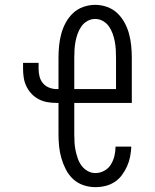

<svg xmlns="http://www.w3.org/2000/svg" viewBox="-20 -763 640 791"><path d="M373 8Q348 8 324 0Q300 -8 281.5 -25Q263 -42 251.5 -64.5Q240 -87 233 -111Q226 -135 223.5 -160Q221 -185 221 -210V-339H213Q195 -339 176.5 -342Q158 -345 141 -353.5Q124 -362 111 -375.5Q98 -389 89.5 -406Q81 -423 78 -441.5Q75 -460 75 -479V-504H139V-479Q139 -463 143 -447.5Q147 -432 157 -420Q167 -408 182.5 -402Q198 -396 213 -396H221V-525Q221 -550 223.5 -575Q226 -600 232.5 -624Q239 -648 251 -670Q263 -692 281 -709Q299 -726 323 -734.5Q347 -743 372 -743Q397 -743 421 -734.5Q445 -726 463 -709Q481 -692 493 -670Q505 -648 511.5 -624Q518 -600 520.5 -575Q523 -550 523 -525V-339H286V-210Q286 -193 287 -176Q288 -159 291.5 -142.5Q295 -126 300.5 -110Q306 -94 316 -80.5Q326 -67 341 -58.5Q356 -50 373 -50Q392 -50 409.5 -59.5Q427 -69 437 -85.5Q447 -102 451.5 -121Q456 -140 456 -159H521Q520 -138 516 -117.5Q512 -97 503.5 -78Q495 -59 482.5 -42Q470 -25 452.5 -13.5Q435 -2 414.5 3Q394 8 373 8ZM458 -396V-525Q458 -542 457 -558.5Q456 -575 453 -591.5Q450 -608 444 -624.5Q438 -641 428.5 -654.5Q419 -668 404 -676.5Q389 -685 372 -685Q355 -685 340 -676.5Q325 -668 315.5 -654.5Q306 -641 300 -624.5Q294 -608 291 -591.5Q288 -575 287 -558.5Q286 -542 286 -525V-396Z"/></svg>

Font: Iosevka Curly Slab LtEx
Style: Regular
Weight: 300
Width: 7
Monospace: yes
Designer: Belleve Invis
Foundry: Belleve Invis
Version: Version 11.1.0; ttfautohint (v1.8.3)